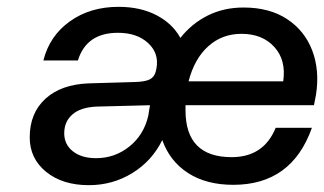

<svg xmlns="http://www.w3.org/2000/svg" viewBox="-20 -532 949 562"><path d="M663 9Q584 9 530.5 -25.5Q477 -60 455 -122Q425 -61 367.5 -25.5Q310 10 240 10Q163 10 115 -29Q67 -68 67 -130Q67 -201 113 -243Q159 -285 240 -288L377 -292Q406 -293 419 -300Q432 -307 436 -323L438 -332Q446 -376 413.5 -406Q381 -436 325 -436Q233 -436 208 -355H107Q125 -427 184.5 -469.5Q244 -512 327 -512Q391 -512 438 -487.5Q485 -463 508 -421Q541 -463 588 -486.5Q635 -510 693 -510Q769 -510 820.5 -476Q872 -442 894 -384Q916 -326 905 -255L899 -224H523Q523 -217 523 -209Q523 -72 658 -72Q752 -72 787 -158H893Q834 9 663 9ZM687 -433Q630 -433 589.5 -396.5Q549 -360 532 -294H809Q818 -356 783 -394.5Q748 -433 687 -433ZM168 -142Q168 -109 193.5 -89Q219 -69 261 -69Q316 -69 358.5 -103Q401 -137 414 -193L419 -224L263 -220Q216 -218 192 -197Q168 -176 168 -142Z"/></svg>

Font: Overused Grotesk Medium
Style: Italic
Weight: 500
Italic angle: -10°
Version: Version 0.003